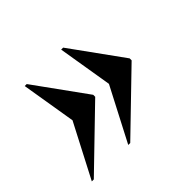

<svg xmlns="http://www.w3.org/2000/svg" viewBox="-103 -611 682 682"><g transform="rotate(-45 238.0 -270.0)"><path d="M196 -66 301 -268 267 -474H277L417 -280V-270L206 -66ZM13 -66 118 -268 84 -474H94L234 -280V-270L23 -66Z"/></g></svg>

Font: Noto Serif Display ExtraCondensed ExtraBold
Style: Italic
Weight: 800
Width: 2
Italic angle: -12°
Designer: Monotype Design Team
Foundry: Monotype Imaging Inc.
Version: Version 2.009